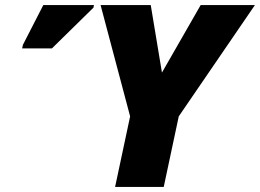

<svg xmlns="http://www.w3.org/2000/svg" viewBox="-20 -734 1021 754"><path d="M432 0H623L682 -277L981 -714H768L616 -449L572 -714H375L491 -277ZM67 -544H184L347 -704L349 -714H150L70 -558Z"/></svg>

Font: Noto Sans Black
Style: Italic
Weight: 900
Italic angle: -12°
Designer: Monotype Design Team
Foundry: Monotype Imaging Inc.
Version: Version 2.013